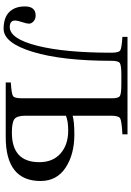

<svg xmlns="http://www.w3.org/2000/svg" viewBox="153 -886 744 1091"><g transform="rotate(90 525.5 -340.0)"><path d="M16 -109Q16 -170 68 -170Q88 -170 101 -158Q114 -146 114 -132Q114 -120 105 -92.5Q96 -65 96 -54Q96 -23 133 -23Q200 -23 239.5 -179.5Q279 -336 279 -599Q279 -641 267 -650Q255 -659 189 -663V-692H743V-663Q666 -659 651.5 -650Q637 -641 637 -599V-380Q669 -390 744 -390Q857 -390 932.5 -340Q1008 -290 1008 -198Q1008 0 758 0H448V-29Q514 -33 526 -42Q538 -51 538 -93V-605Q538 -641 524.5 -649Q511 -657 458 -657H405Q351 -657 338 -648.5Q325 -640 325 -602Q325 -321 274.5 -154.5Q224 12 143 12Q80 12 48 -20Q16 -52 16 -109ZM637 -112Q637 -65 655.5 -50Q674 -35 733 -35Q901 -35 901 -191Q901 -268 851.5 -311.5Q802 -355 722 -355Q667 -355 637 -342Z"/></g></svg>

Font: Linguistics Pro
Style: Regular
Weight: 400
Designer: Stefan Peev, Context Ltd
Foundry: Stefan Peev, Context Ltd
Version: Version 001.000